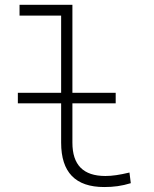

<svg xmlns="http://www.w3.org/2000/svg" viewBox="-20 -752 626 782"><path d="M52.7 -331.1H229V-170.9C229 -50.3 287.1 9.8 404.3 9.8C443.4 9.8 475.6 5.4 512.7 -5.9L507.3 -49.3C466.8 -39.6 437 -35.2 409.2 -35.2C319.3 -35.2 274.9 -80.1 274.9 -170.9V-331.1H451.2V-374H274.9V-732.4H59.6V-688.5H229V-374H52.7Z"/></svg>

Font: Cascadia Mono PL ExtraLight
Style: Regular
Weight: 200
Monospace: yes
Designer: Aaron Bell
Foundry: Saja Typeworks
Version: Version 2404.023